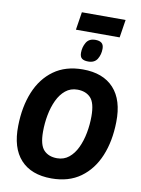

<svg xmlns="http://www.w3.org/2000/svg" viewBox="-111 -1135 890 1215"><g transform="rotate(10 334.0 -527.5)"><path d="M306 7Q176 7 107.5 -68Q39 -143 42 -285Q44 -408 83 -503Q122 -598 197.5 -652.5Q273 -707 384 -707Q514 -707 583 -632Q652 -557 649 -415Q647 -292 607.5 -197Q568 -102 492.5 -47.5Q417 7 306 7ZM319 -125Q363 -125 395 -151Q427 -177 447.5 -220.5Q468 -264 478 -317Q488 -370 488 -424Q488 -510 457 -542.5Q426 -575 372 -575Q328 -575 296 -549Q264 -523 243.5 -479.5Q223 -436 213 -383Q203 -330 203 -275Q203 -190 234 -157.5Q265 -125 319 -125ZM407 -762Q380 -762 366.5 -772.5Q353 -783 353 -809Q353 -845 370.5 -875Q388 -905 429 -905Q455 -905 469 -894Q483 -883 483 -857Q483 -820 465.5 -791Q448 -762 407 -762ZM296 -947 314 -1062H595L577 -947Z"/></g></svg>

Font: Georama
Style: Bold Italic
Weight: 700
Italic angle: -9°
Designer: Jean-Baptiste Levee
Foundry: Production Type
Version: Version 1.000